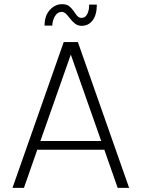

<svg xmlns="http://www.w3.org/2000/svg" viewBox="-20 -902 680 922"><path d="M40 0 286 -700H354L600 0H545L481 -183H159L95 0ZM320 -640 174 -225H466ZM372 -778Q354 -778 341 -788Q328 -798 318 -811Q308 -824 298.5 -834Q289 -844 277 -845Q256 -845 244 -824.5Q232 -804 231 -779H194Q194 -827 219.5 -854.5Q245 -882 278 -882Q300 -882 312.5 -872Q325 -862 333.5 -849Q342 -836 350.5 -826Q359 -816 372 -816Q390 -816 399.5 -835.5Q409 -855 408 -880H445Q445 -831 425 -804.5Q405 -778 372 -778Z"/></svg>

Font: Kulim Park ExtraLight
Style: Regular
Weight: 275
Designer: Noponies / Dale Sattler
Foundry: Noponies
Version: Version 1.000; ttfautohint (v1.8.3)